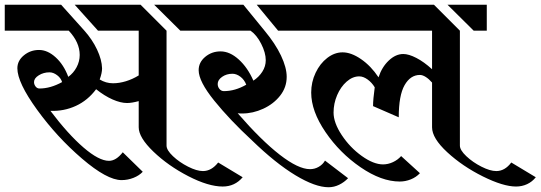

<svg xmlns="http://www.w3.org/2000/svg" viewBox="-34 -709 2272 807"><path d="M986 36Q953 75 902 75Q842 75 757.5 31.5Q673 -12 611 -71.5Q549 -131 549 -174V-284Q520 -276 500 -276Q473 -276 439 -291Q405 -306 370 -334Q335 -287 285 -264Q235 -241 178 -243Q252 -145 317 -89Q382 -33 424 -33Q454 -33 482 -69L566 13Q551 29 527 38.5Q503 48 477 48Q416 48 310.5 -42.5Q205 -133 122 -247.5Q39 -362 39 -422Q39 -454 66.5 -476.5Q94 -499 130 -499Q166 -499 200 -468Q234 -437 253 -386Q275 -402 288 -426.5Q301 -451 301 -478Q301 -531 255 -580H-14V-689H223L320 -581Q354 -543 374 -500.5Q394 -458 395 -422Q395 -402 385 -375Q411 -359 441 -359Q467 -359 495 -367.5Q523 -376 549 -392V-580H378L280 -689H557L666 -580V-97Q666 -78 693 -52.5Q720 -27 756.5 -8.5Q793 10 819 10Q855 10 883 -26ZM724 -580 614 -689H779V-580ZM227 -364Q222 -381 206 -393Q190 -405 174 -405Q149 -405 129 -392.5Q109 -380 109 -364Q109 -354 115.5 -345.5Q122 -337 132 -337Q178 -337 227 -364Z M1078 -580Q1123 -526 1147 -475.5Q1171 -425 1171 -386Q1171 -342 1143.5 -307Q1116 -272 1072.5 -252Q1029 -232 984 -232Q971 -232 965 -233Q1064 -119 1142 -58.5Q1220 2 1269 2Q1289 2 1306 -8Q1323 -18 1332 -34L1429 40Q1413 57 1391.5 67.5Q1370 78 1347 78Q1291 78 1207.5 27.5Q1124 -23 1025 -119Q932 -205 866.5 -286Q801 -367 801 -414Q801 -447 828.5 -470Q856 -493 893 -493Q932 -493 969.5 -459Q1007 -425 1031 -370Q1054 -385 1068.5 -407.5Q1083 -430 1083 -456Q1083 -487 1064 -524.5Q1045 -562 1019 -580H751V-689H989ZM1232 -580H1135L1045 -689H1232ZM881 -356Q881 -344 888.5 -335Q896 -326 907 -326Q954 -326 1001 -353Q993 -374 976.5 -386.5Q960 -399 943 -399Q918 -399 899.5 -386Q881 -373 881 -356Z M1205 -689H1790L1899 -580V-97Q1899 -78 1926 -52.5Q1953 -27 1989.5 -8.5Q2026 10 2052 10Q2088 10 2115 -26L2218 36Q2203 55 2181.5 65Q2160 75 2135 75Q2081 75 1995.5 32.5Q1910 -10 1846 -69Q1782 -128 1782 -174V-362Q1769 -377 1755.5 -385.5Q1742 -394 1731 -394Q1691 -394 1666.5 -351Q1642 -308 1642 -216L1534 -263Q1534 -291 1541 -342Q1529 -362 1511 -375Q1493 -388 1476 -388Q1448 -388 1423 -366Q1398 -344 1383 -309Q1368 -274 1368 -236Q1368 -193 1402.5 -141Q1437 -89 1486.5 -53.5Q1536 -18 1576 -18Q1597 -18 1617.5 -27.5Q1638 -37 1652 -53L1731 19Q1715 36 1692.5 45Q1670 54 1646 54Q1569 54 1481.5 -6Q1394 -66 1334 -154Q1274 -242 1274 -320Q1274 -364 1292.5 -403Q1311 -442 1341.5 -465.5Q1372 -489 1406 -489Q1442 -489 1483.5 -460.5Q1525 -432 1557 -384Q1571 -427 1600 -454.5Q1629 -482 1661 -482Q1684 -482 1716 -465.5Q1748 -449 1782 -418V-580H1205ZM1847 -689H2012V-580H1957Z"/></svg>

Font: Amita
Style: Bold
Weight: 700
Designer: Eduardo Rodriguez Tunni, Modular Infotech, Brian J. Bonislawsky
Foundry: Eduardo Rodriguez Tunni, Modular Infotech, Brian J. Bonislawsky
Version: Version 1.003